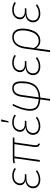

<svg xmlns="http://www.w3.org/2000/svg" viewBox="1336 -2122 986 3699"><g transform="rotate(-90 1829.5 -273.0)"><path d="M219 10Q144 10 98 -27.5Q52 -65 52 -130Q52 -189 91.5 -229.5Q131 -270 202 -275Q110 -300 110 -382Q110 -439 157 -485Q204 -531 295 -531Q379 -531 444 -483L422 -461Q367 -501 295 -501Q217 -501 181 -465Q145 -429 145 -382Q145 -339 176 -313.5Q207 -288 267 -288H326L317 -258H262Q166 -258 126.5 -221.5Q87 -185 87 -130Q87 -78 122.5 -49.5Q158 -21 219 -21Q270 -21 304.5 -34Q339 -47 381 -76L399 -52Q316 10 219 10Z M936 -489 882 -111Q876 -70 884 -52Q892 -34 917 -21L905 5Q867 -10 854 -36Q841 -62 848 -113L902 -489H664L595 0H561L630 -489Q576 -489 538 -480L533 -509Q576 -520 644 -520H1030L1025 -489Z M1339 -746 1378 -744 1343 -602H1319ZM1248 10Q1173 10 1127 -27.5Q1081 -65 1081 -130Q1081 -189 1120.5 -229.5Q1160 -270 1231 -275Q1139 -300 1139 -382Q1139 -439 1186 -485Q1233 -531 1324 -531Q1408 -531 1473 -483L1451 -461Q1396 -501 1324 -501Q1246 -501 1210 -465Q1174 -429 1174 -382Q1174 -339 1205 -313.5Q1236 -288 1296 -288H1355L1346 -258H1291Q1195 -258 1155.5 -221.5Q1116 -185 1116 -130Q1116 -78 1151.5 -49.5Q1187 -21 1248 -21Q1299 -21 1333.5 -34Q1368 -47 1410 -76L1428 -52Q1345 10 1248 10Z M1980 -531Q2111 -531 2111 -362Q2111 -303 2105 -257Q2099 -211 2079.5 -160Q2060 -109 2027 -75Q1994 -41 1935.5 -17Q1877 7 1798 10L1772 196L1737 200L1764 10Q1653 3 1599 -43.5Q1545 -90 1545 -185Q1545 -326 1643 -520H1678Q1579 -331 1579 -187Q1579 -100 1625 -63.5Q1671 -27 1768 -21L1815 -354Q1840 -531 1980 -531ZM1980 -502Q1927 -502 1894 -467Q1861 -432 1848 -345L1802 -20Q1872 -23 1923 -44Q1974 -65 2003 -96Q2032 -127 2049.5 -173.5Q2067 -220 2072 -263Q2077 -306 2077 -362Q2077 -502 1980 -502Z M2398 10Q2323 10 2277 -27.5Q2231 -65 2231 -130Q2231 -189 2270.5 -229.5Q2310 -270 2381 -275Q2289 -300 2289 -382Q2289 -439 2336 -485Q2383 -531 2474 -531Q2558 -531 2623 -483L2601 -461Q2546 -501 2474 -501Q2396 -501 2360 -465Q2324 -429 2324 -382Q2324 -339 2355 -313.5Q2386 -288 2446 -288H2505L2496 -258H2441Q2345 -258 2305.5 -221.5Q2266 -185 2266 -130Q2266 -78 2301.5 -49.5Q2337 -21 2398 -21Q2449 -21 2483.5 -34Q2518 -47 2560 -76L2578 -52Q2495 10 2398 10Z M2962 -531Q3042 -531 3085 -478.5Q3128 -426 3128 -332Q3128 -276 3116 -220Q3104 -164 3078.5 -110.5Q3053 -57 3005 -23.5Q2957 10 2894 10Q2792 10 2748 -77L2710 196L2674 200L2744 -296Q2760 -402 2816 -466.5Q2872 -531 2962 -531ZM2893 -21Q2948 -21 2989.5 -52.5Q3031 -84 3052 -134.5Q3073 -185 3083 -234.5Q3093 -284 3093 -332Q3093 -415 3059 -458Q3025 -501 2961 -501Q2886 -501 2839 -445Q2792 -389 2777 -290L2753 -118Q2794 -21 2893 -21Z M3416 10Q3341 10 3295 -27.5Q3249 -65 3249 -130Q3249 -189 3288.5 -229.5Q3328 -270 3399 -275Q3307 -300 3307 -382Q3307 -439 3354 -485Q3401 -531 3492 -531Q3576 -531 3641 -483L3619 -461Q3564 -501 3492 -501Q3414 -501 3378 -465Q3342 -429 3342 -382Q3342 -339 3373 -313.5Q3404 -288 3464 -288H3523L3514 -258H3459Q3363 -258 3323.5 -221.5Q3284 -185 3284 -130Q3284 -78 3319.5 -49.5Q3355 -21 3416 -21Q3467 -21 3501.5 -34Q3536 -47 3578 -76L3596 -52Q3513 10 3416 10Z"/></g></svg>

Font: Fira Sans UltraLight
Style: Italic
Weight: 200
Italic angle: -8°
Designer: Carrois Corporate & Edenspiekermann AG
Foundry: Carrois Corporate GbR & Edenspiekermann AG
Version: Version 4.203;PS 004.203;hotconv 1.0.88;makeotf.lib2.5.64775